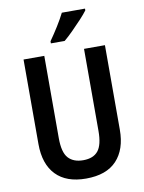

<svg xmlns="http://www.w3.org/2000/svg" viewBox="-101 -1006 813 1085"><g transform="rotate(-10 305.5 -463.5)"><path d="M539 -229Q539 -116 480 -53Q421 10 304 10Q191 10 131.5 -52Q72 -114 72 -229V-714H191V-242Q191 -160 220.5 -127.5Q250 -95 306 -95Q364 -95 391.5 -129Q419 -163 419 -243V-714H539ZM464 -927Q450 -908 424.5 -880.5Q399 -853 370.5 -824.5Q342 -796 319 -777H240V-789Q266 -826 290 -864.5Q314 -903 331 -937H464Z"/></g></svg>

Font: Noto Sans Gurmukhi Condensed SemiBold
Style: Regular
Weight: 600
Width: 3
Designer: Jelle Bosma - Monotype Design Team
Foundry: Monotype Imaging Inc.
Version: Version 2.004; ttfautohint (v1.8.4.7-5d5b)